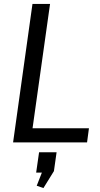

<svg xmlns="http://www.w3.org/2000/svg" viewBox="-20 -720 507 971"><path d="M124.3 -71.2H429.8L420.3 0H46.2L144.2 -700H233.1L136.7 -15.3ZM266.2 50 252.7 145.4 199.7 231 165.7 219.4 214 96.3 242.7 152.8H162.9L177.6 50Z"/></svg>

Font: Pathway Extreme 8pt Thin
Style: Italic
Weight: 100
Italic angle: -8°
Designer: Eduardo Rodriguez Tunni
Foundry: Eduardo Rodriguez Tunni
Version: Version 1.000